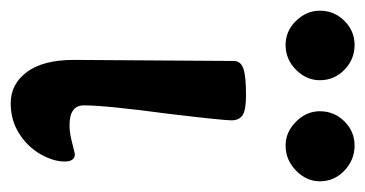

<svg xmlns="http://www.w3.org/2000/svg" viewBox="-209 -486 683 359"><g transform="rotate(90 132.5 -306.5)"><path d="M65 -103 67 -402Q67 -415 81 -420Q95 -425 131 -425Q159 -425 168.5 -418.5Q178 -412 178 -398Q178 -382 166 -282Q150 -162 150 -122Q150 -95 187 -95Q201 -95 218.5 -99.5Q236 -104 241 -105Q255 -105 255 -86Q255 -65 241.5 -41Q228 -17 203 -1Q178 15 146 15Q110 15 87.5 -15.5Q65 -46 65 -103ZM-27 -563Q-27 -590 -8 -609Q11 -628 37 -628Q64 -628 83.5 -609Q103 -590 103 -563Q103 -538 83.5 -518.5Q64 -499 37 -499Q11 -499 -8 -518.5Q-27 -538 -27 -563ZM161 -563Q161 -590 180 -609Q199 -628 225 -628Q252 -628 272 -609Q292 -590 292 -563Q292 -538 272 -518.5Q252 -499 225 -499Q200 -499 180.5 -518.5Q161 -538 161 -563Z"/></g></svg>

Font: EB Garamond SemiBold
Style: Regular
Weight: 600
Designer: Georg Duffner and Octavio Pardo
Foundry: Georg Duffner
Version: Version 1.000